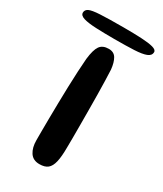

<svg xmlns="http://www.w3.org/2000/svg" viewBox="-236 -778 727 855"><g transform="rotate(30 127.5 -350.5)"><path d="M116 6.5Q83 6.5 67.2 -17.5Q51.5 -41.5 51.5 -79.5Q51.5 -95.5 51.5 -124.5Q51.5 -153.5 52 -191Q52.5 -228.5 53.2 -270.5Q54 -312.5 55.2 -355Q56.5 -397.5 58.5 -436Q60.5 -474.5 63 -504.5Q68.5 -553 82.5 -573Q96.5 -593 128 -593Q154.5 -593 166.5 -572.8Q178.5 -552.5 182 -517.5Q183 -496 184 -463.5Q185 -431 185.5 -392.5Q186 -354 186.2 -313.8Q186.5 -273.5 186.5 -236.2Q186.5 -199 186.5 -168.8Q186.5 -138.5 186 -120.5Q186 -73 179.5 -45.2Q173 -17.5 158.2 -5.5Q143.5 6.5 116 6.5ZM126 -643Q73 -643 32.5 -644.8Q-8 -646.5 -30.8 -653.2Q-53.5 -660 -53.5 -675Q-53.5 -689.5 -38.8 -696.8Q-24 -704 17 -706.2Q58 -708.5 137.5 -708.5Q190.5 -708.5 229 -706.5Q267.5 -704.5 288.5 -698.8Q309.5 -693 309.5 -681Q309.5 -663 289.2 -655Q269 -647 228.5 -645Q188 -643 126 -643Z"/></g></svg>

Font: Gluten
Style: Regular
Weight: 400
Designer: Tyler Finck
Foundry: Etcetera Type Company
Version: Version 1.300